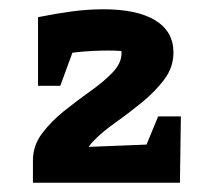

<svg xmlns="http://www.w3.org/2000/svg" viewBox="-20 -767 444 414"><path d="M51 -373V-421Q51 -453 70.5 -479Q90 -505 118 -527.5Q146 -550 175 -570.5Q204 -591 223 -611Q242 -631 242 -652Q242 -660 239 -671Q236 -682 227 -699L272 -655Q258 -656 243 -657Q228 -658 213 -658Q179 -658 146 -654.5Q113 -651 81 -644L62 -730Q102 -738 136 -742.5Q170 -747 203 -747Q276 -747 315 -723Q354 -699 354 -654Q354 -622 334.5 -596Q315 -570 287 -547Q259 -524 230 -503.5Q201 -483 181.5 -463Q162 -443 162 -421V-373ZM88 -373V-447L340 -457V-373ZM262 -373 321 -516H370L368 -373ZM62 -582V-730L165 -732L110 -582Z"/></svg>

Font: Piazzolla Thin Black
Style: Regular
Weight: 900
Version: Version 2.005